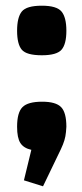

<svg xmlns="http://www.w3.org/2000/svg" viewBox="-20 -525 288 674"><path d="M131 129 64 108 90 1Q63 -5 51.5 -23Q40 -41 40 -80Q40 -130 59 -149Q78 -168 128 -168Q176 -168 194.5 -149Q213 -130 213 -80Q212 -60 209.5 -46.5Q207 -33 201 -18Q195 -3 183 21ZM40 -417Q40 -464 56.5 -484.5Q73 -505 127 -505Q179 -505 196 -484.5Q213 -464 213 -417Q213 -370 196 -350.5Q179 -331 127 -331Q73 -331 56.5 -350.5Q40 -370 40 -417Z"/></svg>

Font: Changa ExtraLight SemiBold
Style: Regular
Weight: 600
Version: Version 3.002; ttfautohint (v1.8.2)